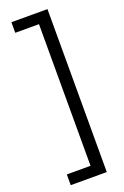

<svg xmlns="http://www.w3.org/2000/svg" viewBox="-189 -855 727 1126"><g transform="rotate(-20 174.5 -291.5)"><path d="M44 150H192V-734H44V-800H269V217H44Z"/></g></svg>

Font: Noto Sans Sinhala
Style: Regular
Weight: 400
Designer: Jelle Bosma - Monotype Design Team
Foundry: Monotype Imaging Inc.
Version: Version 1.900